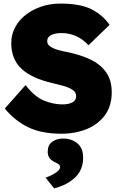

<svg xmlns="http://www.w3.org/2000/svg" viewBox="-20 -738 678 1074"><path d="M323 10Q210 10 135 -27.5Q60 -65 7 -131L123 -262Q173 -197 226 -175.5Q279 -154 329 -154Q363 -154 384.5 -165Q406 -176 406 -200Q406 -223 384.5 -236.5Q363 -250 333.5 -258Q304 -266 278 -272Q159 -299 101 -352.5Q43 -406 43 -497Q43 -546 65.5 -587Q88 -628 127 -657.5Q166 -687 215 -702.5Q264 -718 318 -718Q429 -718 492 -686Q555 -654 593 -599L475 -485Q443 -520 404.5 -536.5Q366 -553 326 -553Q288 -553 266 -542Q244 -531 244 -508Q244 -489 262.5 -477Q281 -465 307 -458Q333 -451 355 -447Q429 -432 485 -405.5Q541 -379 573 -334.5Q605 -290 605 -221Q605 -146 567.5 -94.5Q530 -43 466.5 -16.5Q403 10 323 10ZM283 316 235 256Q249 251 268 242Q287 233 301.5 221Q316 209 316 196Q316 187 309 181.5Q302 176 289 170Q267 160 257 146Q247 132 247 110Q247 73 272 55Q297 37 334 37Q380 37 412.5 63.5Q445 90 445 144Q445 211 401.5 253.5Q358 296 283 316Z"/></svg>

Font: Lexend ExtraBold
Style: Regular
Weight: 800
Designer: Bonnie Shaver-Troup, Thomas Jockin
Foundry: Lexend
Version: Version 1.007; ttfautohint (v1.8.3)